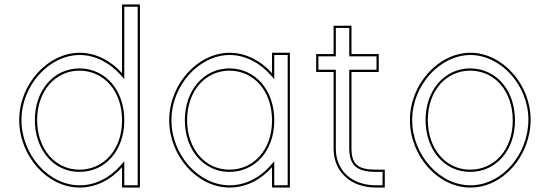

<svg xmlns="http://www.w3.org/2000/svg" viewBox="-20 -819 2454 859"><path d="M66 -282C66 -122 191 20 336 20C336.5 20 337 20 337.5 20C410.1 20 477.1 -15.5 526 -70.9V-20V20H606V-20V-282V-285.7V-759V-799H526V-759V-491.5C476.5 -547.1 408.6 -583 336 -583C192 -582 66 -441 66 -282ZM146 -282C146 -411 227 -503 336 -503C446 -502 526 -411 526 -282V-277.3C525 -148.8 443.7 -60 336 -60C335.4 -60 334.9 -60 334.3 -60C227.1 -60 146 -152.7 146 -282ZM76 -282C76 -436.2 198.7 -572 336 -573C405.3 -573 470.6 -538.7 518.5 -484.8L536 -465.2V-789H596V10H536V-97.3L518.5 -77.5C471.1 -23.9 406.7 10 337.5 10C337 10 336.7 10 336 10C197.7 10 76 -126.6 76 -282ZM136 -282C136 -148.7 220.5 -50 334.3 -50C334.8 -50 335.6 -50 336 -50C450.1 -50 535 -144.5 536 -277.3V-282C536 -415.1 452.6 -511.9 336 -513C220.5 -513 136 -415.1 136 -282Z M737 -281C737 -122 862 20 1007 20C1007.5 20 1008 20 1008.5 20C1081.1 20 1148.1 -15.5 1197 -70.8V-20V20H1277V-20V-281V-284.8V-543V-583H1197V-543V-491.3C1147.5 -547.1 1079.6 -583 1007 -583C863 -582 737 -441 737 -281ZM817 -281C817 -411 898 -503 1007 -503C1117 -502 1197 -411 1197 -281V-276.3C1196 -148.8 1114.7 -60 1007 -60C1006.4 -60 1005.9 -60 1005.3 -60C898.1 -60 817 -152.7 817 -281ZM747 -281C747 -436.3 869.7 -572 1007 -573C1076.2 -573 1141.5 -538.8 1189.5 -484.7L1207 -465V-573H1267V10H1207V-97.2L1189.5 -77.4C1142.1 -23.9 1077.7 10 1008.5 10C1008 10 1007.7 10 1007 10C868.6 10 747 -126.7 747 -281ZM807 -281C807 -148.6 891.5 -50 1005.3 -50C1005.8 -50 1006.6 -50 1007 -50C1121 -50 1206 -144.4 1207 -276.3V-281C1207 -415.1 1123.6 -511.9 1007 -513C891.4 -513 807 -415.1 807 -281Z M1552.5 -497H1634.5H1674.5V-577H1634.5H1552.5V-664V-704H1472.5V-664V-577H1434.5H1394.5V-497H1434.5H1472.5V-152C1473.5 -48 1551.5 20 1661.5 20H1701.5V-60H1661.5C1581.5 -60 1553.5 -84 1552.5 -152ZM1542.5 -507V-151.9C1543.6 -78.6 1578.5 -50 1661.5 -50H1691.5V10H1661.5C1555.9 10 1483.4 -54.2 1482.5 -152V-507H1404.5V-567H1482.5V-694H1542.5V-567H1664.5V-507Z M1814 -282C1814 -122 1939 20 2084 20C2084.5 20 2085 20 2085.5 20C2231.9 20 2354 -123.2 2354 -283.9C2354 -441.1 2228.4 -583 2084 -583C1940 -582 1814 -441 1814 -282ZM1894 -282C1894 -411 1975 -503 2084 -503C2195.3 -502 2274 -410.1 2274 -279.6C2274 -149.9 2192.3 -60 2084 -60C2083.4 -60 2082.8 -60 2082.3 -60C1975.1 -60 1894 -152.7 1894 -282ZM1824 -282C1824 -436.2 1946.7 -572 2084 -573C2221.8 -573 2344 -436.4 2344 -283.9C2344 -127.7 2225.2 10 2085.5 10C2085 10 2084.7 10 2084 10C1945.7 10 1824 -126.6 1824 -282ZM1884 -282C1884 -148.6 1968.5 -50 2082.3 -50C2082.8 -50 2083.6 -50 2084 -50C2198.8 -50 2284 -145.7 2284 -279.6C2284 -414 2202 -511.9 2084 -513C1968.5 -513 1884 -415.1 1884 -282Z"/></svg>

Font: Nordica Advanced
Style: RegularOL
Weight: 300
Version: Version 1.07